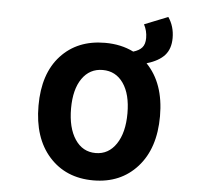

<svg xmlns="http://www.w3.org/2000/svg" viewBox="-61 -996 1122 1073"><g transform="rotate(5 500.0 -460.0)"><path d="M501 -139.6Q573.2 -139.6 616.2 -203.6Q659.2 -267.6 659.2 -376Q659.2 -483.4 616.7 -544.4Q574.2 -605.5 501 -605.5Q427.7 -605.5 385.3 -544.4Q342.8 -483.4 342.8 -376Q342.8 -267.6 385.3 -203.6Q427.7 -139.6 501 -139.6ZM708 -879.9 839.8 -932.6Q874 -882.8 874 -817.4Q874 -756.8 841.8 -720.7Q809.6 -684.6 741.2 -664.1Q841.8 -560.5 841.8 -376Q841.8 -195.3 748 -90.8Q654.3 13.7 501 13.7Q346.7 13.7 253.4 -90.8Q160.2 -195.3 160.2 -376Q160.2 -555.7 252.9 -656.7Q345.7 -757.8 501 -757.8Q590.8 -757.8 661.1 -722.7Q694.3 -732.4 710.4 -751Q726.6 -769.5 726.6 -804.7Q726.6 -844.7 708 -879.9Z"/></g></svg>

Font: Gen Shin Gothic Monospace Heavy
Style: Bold
Weight: 800
Designer: [Source Han Sans]
Ryoko NISHIZUKA  (kana & ideographs); Paul D. Hunt (Latin, Greek & Cyrillic); Wenlong ZHANG  (bopomofo
Version: Version 1.002.20150607